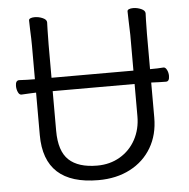

<svg xmlns="http://www.w3.org/2000/svg" viewBox="-52 -760 814 829"><g transform="rotate(-5 355.0 -345.5)"><path d="M342 -45Q397 -45 440.5 -70.5Q484 -96 508.5 -141Q533 -186 533 -242V-382H178V-210Q178 -122 219 -83.5Q260 -45 342 -45ZM531 -658 530 -697Q530 -703 537 -706Q544 -709 555 -709Q573 -709 590 -701.5Q607 -694 607 -682Q607 -666 606 -654L605 -594V-440Q641 -440 663 -442H664Q672 -442 678 -430Q684 -418 684 -404Q684 -380 669 -380Q645 -380 605 -382V-230Q605 -156 572 -100Q539 -44 479.5 -13Q420 18 342 18Q106 18 106 -198V-382L81 -381L43 -379H42Q33 -379 27.5 -391.5Q22 -404 22 -418Q22 -442 38 -442Q72 -440 106 -440V-586Q106 -613 104 -655L103 -695Q103 -701 110 -704Q117 -707 128 -707Q146 -707 163 -699.5Q180 -692 180 -680Q180 -662 179 -649L178 -584V-440H533V-595Z"/></g></svg>

Font: QiushuiShotai Bright
Style: Regular
Weight: 400
Designer: Christian Thalmann (Catharsis Fonts)
Version: Version 1.250;